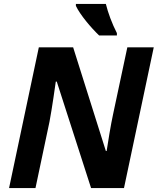

<svg xmlns="http://www.w3.org/2000/svg" viewBox="-20 -954 800 974"><path d="M160 0 231 -336C244 -404 261 -525 263 -540H268L442 0H609L760 -714H626L554 -376C542 -322 527 -228 521 -188H517L351 -714H177L26 0ZM483 -774H573V-786C548 -835 528 -889 517 -934H365V-924C387 -878 442 -813 483 -774Z"/></svg>

Font: BC Sans
Style: Bold Italic
Weight: 700
Italic angle: -12°
Designer: Monotype Design Team
Province of B.C.
Foundry: Monotype Imaging Inc.
Version: Version 2.000;GOOG;noto-source:20170915:90ef993387c0